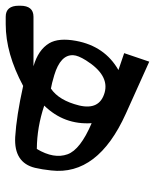

<svg xmlns="http://www.w3.org/2000/svg" viewBox="4 -587 542 672"><g transform="rotate(90 275.0 -251.0)"><path d="M-2.4 -97.2Q-2.4 -97.2 23.9 -97.2H170.9Q113.3 -113.8 90.3 -152.3Q70.8 -185.5 82 -246.1Q100.6 -346.7 184.1 -394.5L125 -414.6L154.8 -502.4L336.9 -420.4Q554.2 -322.3 535.6 -159.2Q532.2 -127 526.4 -102.5Q508.3 -28.3 418.5 -33.2Q345.7 -37.6 239.7 -61Q126 0 23.9 0H-2.4Q-41 0 -41 -45.9V-50.8Q-41 -97.2 -2.4 -97.2ZM308.6 -134.8Q384.3 -109.4 460.4 -108.9Q496.1 -168.9 479 -216.3Q462.9 -261.2 370.1 -300.8Q376.5 -204.6 308.6 -134.8ZM249 -158.2Q290.5 -186 308.1 -256.8Q325.2 -328.6 263.2 -346.2Q202.1 -363.3 150.4 -281.2Q132.8 -252.9 132.3 -236.8Q129.4 -191.9 202.1 -169.9Q233.4 -160.6 249 -158.2Z"/></g></svg>

Font: Parastoo WOL
Style: WOL
Weight: 400
Foundry: Saber Rastikerdar (saber.rastikerdar@gmail.com)
Version: Version 1.0.0-alpha5